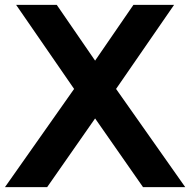

<svg xmlns="http://www.w3.org/2000/svg" viewBox="-39 -770 782 790"><path d="M155 0H-18.6L265.9 -404.1L27.3 -750H194.5L352.3 -520.5L510 -750H677.3L438.6 -404.1L723.2 0H549.5L352.3 -282.7Z"/></svg>

Font: Spartan MB
Style: Bold
Weight: 700
Designer: Matt Bailey, Mirko Velimirovic
Foundry: Matt Bailey
Version: Version 1.005